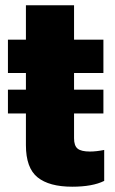

<svg xmlns="http://www.w3.org/2000/svg" viewBox="-20 -673 436 726"><path d="M78 -397H10V-523H78V-653H260V-523H371V-397H260V-334H371V-244H260V-150Q260 -122 273.5 -111Q287 -100 320 -100Q344 -100 374 -106V11Q330 33 253 33Q166 33 122 -2.5Q78 -38 78 -124V-244H10V-334H78Z"/></svg>

Font: Gmarket Sans TTF Bold
Style: Regular
Weight: 700
Designer: Creative Director : Sungho Lee; Art Director : Kiwoong Choi; Project Manager : Sori Yang, Jongwook Yoon; Font Designer :
Foundry: Sandoll Inc.
Version: Version 1.000;hotconv 1.0.109;makeotfexe 2.5.65596